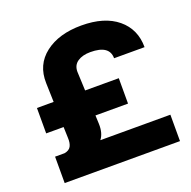

<svg xmlns="http://www.w3.org/2000/svg" viewBox="-127 -846 967 971"><g transform="rotate(-20 356.0 -360.0)"><path d="M57.1 -268.1V-404.8H147L144 -507.3Q141.1 -606.4 215.1 -663.3Q289.1 -720.2 410.2 -720.2Q534.2 -720.2 604 -662.4Q673.8 -604.5 673.8 -507.8H509.8Q509.8 -578.1 407.2 -578.1Q364.7 -578.1 338.4 -560.3Q312 -542.5 312 -507.3L316.4 -404.8H497.6V-268.1H322.3L324.2 -223.1Q326.2 -171.9 302.7 -142.1H679.7V0H59.1V-142.1H109.9Q135.7 -146.5 145 -163.6Q154.3 -180.7 152.8 -209.5L150.9 -268.1Z"/></g></svg>

Font: Bert Sans Black
Style: Regular
Weight: 900
Designer: Christian Robertson, Adam Twardoch, & Cristiano Sobral
Foundry: Google
Version: Version 12.135;January 10, 2020;FontCreator 12.0.0.2547 64-b